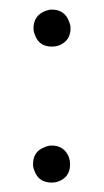

<svg xmlns="http://www.w3.org/2000/svg" viewBox="-20 -395 216 400"><path d="M48.8 -52.7Q48.8 -80.1 74.2 -88.9Q81.1 -91.8 87.9 -91.8Q114.3 -91.8 124 -66.4Q126 -59.6 126 -52.7Q126 -25.4 100.6 -16.6Q94.7 -14.6 87.9 -14.6Q60.5 -14.6 51.8 -39.1Q48.8 -45.9 48.8 -52.7ZM49.8 -335.9Q49.8 -362.3 74.2 -372.1Q82 -375 87.9 -375Q115.2 -375 124 -349.6Q127 -342.8 127 -335.9Q127 -309.6 101.6 -299.8Q94.7 -297.9 87.9 -297.9Q61.5 -297.9 52.7 -322.3Q49.8 -329.1 49.8 -335.9Z"/></svg>

Font: Post No Bills Jaffna Medium
Style: Regular
Weight: 500
Designer: Kosala Senevirathne, Siva Puranthara, Lasantha Premarathna, Tharique Azeez
Foundry: Mooniak
Version: Version 1.220 ; ttfautohint (v1.6)